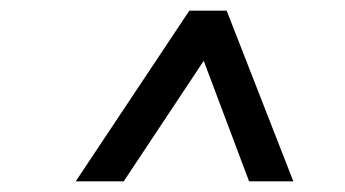

<svg xmlns="http://www.w3.org/2000/svg" viewBox="-20 -765 647 360"><path d="M212 -425 362 -651 447 -425H530L405 -745H335L122 -425Z"/></svg>

Font: Plus Jakarta Sans
Style: Italic
Weight: 400
Italic angle: -8°
Designer: Gumpita Rahayu
Foundry: Tokotype
Version: Version 2.071;gftools[0.9.30]